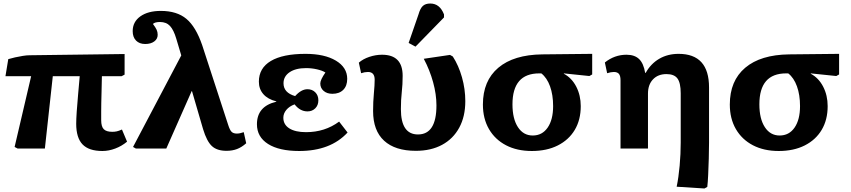

<svg xmlns="http://www.w3.org/2000/svg" viewBox="-20 -844 4837 1091"><path d="M562 14Q485 14 449 -23.5Q413 -61 413 -141Q413 -165 416 -210.5Q419 -256 424 -309.5Q429 -363 433 -411H280L235 0H80L63 -9L157 -411H11L27 -508Q43 -513 65.5 -518Q88 -523 110 -526.5Q132 -530 148 -530L688 -537V-420L671 -411H559Q558 -357 557 -321Q556 -285 555.5 -259Q555 -233 555 -210.5Q555 -188 555 -161Q555 -125 569.5 -110Q584 -95 618 -95Q631 -95 643 -97.5Q655 -100 673 -108L702 -39Q672 -14 635 0Q598 14 562 14Z M1365 -93 1379 -30Q1353 -7 1326.5 3Q1300 13 1267 13Q1213 13 1184 -14Q1155 -41 1134 -110L1071 -326H1069L925 0H752L736 -9L1010 -529L982 -623Q967 -674 946 -696.5Q925 -719 889 -719Q860 -719 849 -708Q864 -688 870 -675Q876 -662 876 -646Q876 -623 856.5 -608.5Q837 -594 805 -594Q772 -594 753 -613.5Q734 -633 734 -667Q734 -720 777.5 -751Q821 -782 894 -782Q985 -782 1039 -737Q1093 -692 1129 -587L1277 -133Q1286 -105 1296 -95Q1306 -85 1326 -85Q1343 -85 1365 -93Z M1680 14Q1566 14 1503 -26Q1440 -66 1440 -138Q1440 -240 1550 -266V-268Q1502 -280 1476.5 -309Q1451 -338 1451 -380Q1451 -457 1519 -497.5Q1587 -538 1716 -538Q1824 -538 1888.5 -499.5Q1953 -461 1953 -396Q1953 -356 1930.5 -333.5Q1908 -311 1869 -311Q1838 -311 1819 -327.5Q1800 -344 1800 -370Q1800 -390 1829 -432Q1812 -443 1781.5 -450Q1751 -457 1719 -457Q1660 -457 1625.5 -433.5Q1591 -410 1591 -371Q1591 -317 1657 -298Q1692 -337 1727 -337Q1754 -337 1771.5 -319.5Q1789 -302 1789 -274Q1789 -246 1771.5 -228.5Q1754 -211 1727 -211Q1685 -211 1654 -251Q1624 -240 1607 -219.5Q1590 -199 1590 -175Q1590 -136 1624 -114.5Q1658 -93 1719 -93Q1826 -93 1907 -153L1955 -91Q1858 14 1680 14Z M2343 13Q2225 13 2162.5 -44.5Q2100 -102 2100 -213Q2100 -266 2104.5 -313.5Q2109 -361 2109 -391Q2109 -435 2071 -435Q2052 -435 2032 -428L2019 -488Q2043 -509 2079 -521Q2115 -533 2151 -533Q2268 -533 2268 -413Q2268 -364 2263 -320.5Q2258 -277 2258 -224Q2258 -80 2355 -80Q2460 -80 2460 -245Q2460 -308 2441 -377Q2422 -446 2388 -510L2537 -532L2553 -523Q2586 -472 2605 -405Q2624 -338 2624 -269Q2624 -182 2589.5 -118.5Q2555 -55 2492 -21Q2429 13 2343 13ZM2341 -579 2302 -600 2358 -762Q2368 -797 2383 -810.5Q2398 -824 2425 -824Q2479 -824 2503 -762V-745Z M3002 14Q2918 14 2855.5 -18.5Q2793 -51 2758.5 -110.5Q2724 -170 2724 -250Q2724 -385 2811.5 -459Q2899 -533 3061 -535L3345 -538V-421L3329 -412L3184 -427V-425Q3229 -401 3254.5 -351.5Q3280 -302 3280 -241Q3280 -163 3246 -106Q3212 -49 3149.5 -17.5Q3087 14 3002 14ZM3007 -74Q3061 -74 3092 -119Q3123 -164 3123 -241Q3123 -305 3105.5 -353.5Q3088 -402 3056 -427H3044Q2892 -427 2892 -251Q2892 -169 2923 -121.5Q2954 -74 3007 -74Z M3983 227 3825 217Q3836 164 3842 97.5Q3848 31 3848 -34V-314Q3848 -373 3829.5 -398Q3811 -423 3767 -423Q3719 -423 3690.5 -393Q3662 -363 3662 -312V0H3506V-388Q3506 -413 3497 -424Q3488 -435 3468 -435Q3452 -435 3430 -428L3417 -489Q3472 -533 3540 -533Q3586 -533 3611.5 -508.5Q3637 -484 3646 -430H3649Q3678 -482 3726 -510Q3774 -538 3836 -538Q4009 -538 4009 -347V-34Q4009 8 4007.5 57.5Q4006 107 4004 150.5Q4002 194 3999 218Z M4405 14Q4321 14 4258.5 -18.5Q4196 -51 4161.5 -110.5Q4127 -170 4127 -250Q4127 -385 4214.5 -459Q4302 -533 4464 -535L4748 -538V-421L4732 -412L4587 -427V-425Q4632 -401 4657.5 -351.5Q4683 -302 4683 -241Q4683 -163 4649 -106Q4615 -49 4552.5 -17.5Q4490 14 4405 14ZM4410 -74Q4464 -74 4495 -119Q4526 -164 4526 -241Q4526 -305 4508.5 -353.5Q4491 -402 4459 -427H4447Q4295 -427 4295 -251Q4295 -169 4326 -121.5Q4357 -74 4410 -74Z"/></svg>

Font: Literata 7pt
Style: Bold
Weight: 700
Designer: Latin by Veronika Burian and Jose Scaglione. Greek by Irene Vlachou. Cyrillic by Vera Evstafieva.
Foundry: TypeTogether
Version: Version 3.002